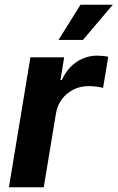

<svg xmlns="http://www.w3.org/2000/svg" viewBox="-20 -787 494 807"><path d="M17.5 0 107.8 -545.9H249.7L234.2 -450.8H240Q263.1 -501.3 302.8 -527.2Q342.4 -553.2 388.3 -553.2Q399.7 -553.2 412.5 -551.9Q425.3 -550.6 434.9 -548.3L413.2 -417.5Q403.1 -420.8 384.9 -422.9Q366.7 -425 351.1 -425Q317.6 -425 288.7 -410.5Q259.7 -396 240.4 -370.3Q221.1 -344.6 215.3 -310.7L163.9 0ZM225.9 -619.1 318.3 -767.1H454.1L328.5 -619.1Z"/></svg>

Font: Inter Variable
Style: Italic
Weight: 400
Italic angle: -9.39999°
Designer: Rasmus Andersson
Foundry: rsms
Version: Version 4.001;git-9221beed3